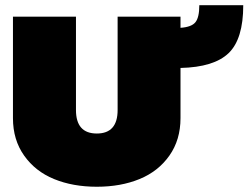

<svg xmlns="http://www.w3.org/2000/svg" viewBox="-20 -708 955 738"><path d="M29.8 -253.9V-644H272V-285.2Q272 -194.8 352.1 -194.8Q432.1 -194.8 432.1 -285.2V-644H673.8V-601.1Q716.3 -604 731.2 -622.6Q746.1 -641.1 746.1 -688H915Q915 -558.1 858.9 -503.9Q802.7 -449.7 673.8 -446.8V-253.9Q673.8 -170.4 631.1 -109.9Q588.4 -49.3 516.4 -19.8Q444.3 9.8 352.1 9.8Q259.8 9.8 187.7 -19.8Q115.7 -49.3 72.8 -109.9Q29.8 -170.4 29.8 -253.9Z"/></svg>

Font: Kanit Black
Style: Regular
Weight: 900
Designer: Katatrad Team
Foundry: CadsonDemak
Version: Version 1.000;PS 001.000;hotconv 1.0.88;makeotf.lib2.5.64775